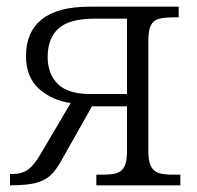

<svg xmlns="http://www.w3.org/2000/svg" viewBox="-20 -556 592 576"><path d="M10 -34H18Q46 -34 64.5 -47.5Q83 -61 103 -96L192 -247Q135 -255 96.5 -290Q58 -325 58 -388Q58 -460 105.5 -498Q153 -536 249 -536H516V-504H504Q473 -504 456.5 -499.5Q440 -495 432.5 -480Q425 -465 425 -433V-102Q425 -71 433.5 -56Q442 -41 457.5 -36.5Q473 -32 500 -32H521V0H269V-32H286Q315 -32 330 -36.5Q345 -41 353 -56Q361 -71 361 -102V-237H256L165 -76Q148 -45 131 -29.5Q114 -14 86.5 -7Q59 0 10 0ZM361 -274V-500H264Q188 -500 155.5 -470.5Q123 -441 123 -385Q123 -334 153.5 -304Q184 -274 250 -274Z"/></svg>

Font: Noto Serif Light
Style: Regular
Weight: 300
Designer: Monotype Design Team
Foundry: Monotype Imaging Inc.
Version: Version 1.001